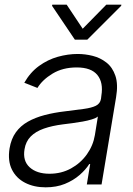

<svg xmlns="http://www.w3.org/2000/svg" viewBox="-20 -782 564 814"><path d="M173.3 12.2Q124 12.2 86.4 -7.1Q48.8 -26.4 30.5 -63.2Q12.2 -100.1 20.5 -152.8Q27.3 -193.4 47.1 -220.9Q66.9 -248.5 98.1 -266.1Q129.4 -283.7 169.4 -294.2Q209.5 -304.7 256.3 -310.1Q303.2 -315.9 335.7 -320.3Q368.2 -324.7 386.5 -333.7Q404.8 -342.8 408.2 -363.3L409.7 -376Q418.9 -432.1 392.8 -464.1Q366.7 -496.1 305.2 -496.1Q246.1 -496.1 202.9 -470Q159.7 -443.8 138.7 -409.2L83 -431.2Q108.4 -475.6 145.5 -502.4Q182.6 -529.3 225.3 -541.3Q268.1 -553.2 309.6 -553.2Q340.8 -553.2 373 -545.2Q405.3 -537.1 431.2 -516.8Q457 -496.6 469.2 -460.7Q481.4 -424.8 472.2 -370.1L410.6 0H348.1L362.3 -86.4H358.4Q343.3 -62.5 317.1 -39.8Q291 -17.1 255.1 -2.4Q219.2 12.2 173.3 12.2ZM189.9 -45.4Q240.2 -45.4 281 -67.9Q321.8 -90.3 348.4 -127.7Q375 -165 382.3 -209.5L395 -288.1Q387.2 -281.2 369.6 -275.9Q352.1 -270.5 330.3 -266.6Q308.6 -262.7 286.4 -259.8Q264.2 -256.8 247.6 -254.9Q200.7 -249 166 -236.8Q131.3 -224.6 110.4 -203.6Q89.4 -182.6 84 -149.4Q75.7 -100.1 105.7 -72.8Q135.7 -45.4 189.9 -45.4ZM262.7 -762.2 330.6 -660.2 430.7 -762.2H494.6L493.7 -757.3L350.1 -613.8H297.4L200.7 -757.3L201.7 -762.2Z"/></svg>

Font: Inter Tight Light
Style: Italic
Weight: 300
Italic angle: -9.39999°
Designer: Rasmus Andersson
Foundry: rsms
Version: Version 3.004